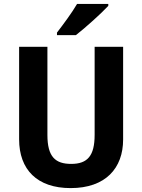

<svg xmlns="http://www.w3.org/2000/svg" viewBox="-20 -954 728 984"><path d="M535 -924V-934H375C349 -889 305 -830 272 -787V-774H369C418 -812 501 -887 535 -924ZM611 -239V-714H465V-263C465 -156 429 -114 345 -114C264 -114 223 -150 223 -262V-714H78V-240C78 -85 170 10 342 10C521 10 611 -92 611 -239Z"/></svg>

Font: Noto Sans Sinhala UI SemiCondensed
Style: Bold
Weight: 700
Width: 4
Designer: Jelle Bosma - Monotype Design Team
Foundry: Monotype Imaging Inc.
Version: Version 2.006